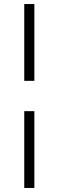

<svg xmlns="http://www.w3.org/2000/svg" viewBox="-20 -780 290 950"><path d="M100 -380H150V-760H100ZM100 150H150V-230H100Z"/></svg>

Font: Hedvig Letters Serif 24pt
Style: Regular
Weight: 400
Designer: Alexander Örn & Tor Weibull
Foundry: Kanon Foundry
Version: Version 1.000